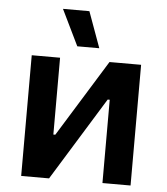

<svg xmlns="http://www.w3.org/2000/svg" viewBox="-52 -777 716 824"><g transform="rotate(5 305.5 -365.0)"><path d="M261.2 -575.2 186 -730H299.8L356 -575.2ZM69.8 0V-520H191.9V-189H200.2L404.8 -520H541V0H419.9V-358.9H411.1L189.9 0Z"/></g></svg>

Font: Fixel Text SemiBold
Style: Regular
Weight: 600
Width: 4
Designer: AlfaBravo + MacPaw
Foundry: Kyrylo Tkachov, Marchela Mozhyna, Serhii Makarenko, Maria Weinstein, Zakhar Kryvoshyya
Version: Version 1.211